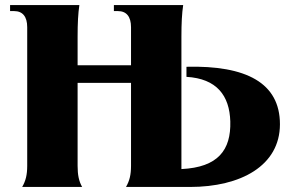

<svg xmlns="http://www.w3.org/2000/svg" viewBox="-20 -742 1156 762"><path d="M480 0H734C935 0 1091 -84 1091 -249C1091 -413 957 -483 720 -477V-437C840 -430 891 -363 894 -260C897 -147 846 -78 700 -71V-84V-596C700 -650 702 -688 707 -722H432V-698H448C482 -698 500 -676 500 -634V-483H288V-596C288 -650 290 -688 295 -722H20V-698H36C70 -698 88 -676 88 -634V-84C88 -48 82 -24 68 0H306C293 -23 288 -48 288 -84V-413H500V-84C500 -48 494 -24 480 0Z"/></svg>

Font: Sinistre Bold
Style: Regular
Weight: 900
Designer: Jules Durand
Foundry: Collletttivo
Version: Version 69.420;Glyphs 3.2 (3217)